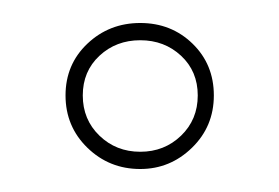

<svg xmlns="http://www.w3.org/2000/svg" viewBox="-20 -728 243 167"><path d="M102 -581Q75 -581 56 -599.5Q37 -618 37 -645Q37 -672 56 -690Q75 -708 102 -708Q129 -708 147.5 -690Q166 -672 166 -645Q166 -618 147 -599.5Q128 -581 102 -581ZM137.5 -679.5Q123 -693 102 -693Q81 -693 66.5 -679.5Q52 -666 52 -645Q52 -624 66.5 -610Q81 -596 102 -596Q123 -596 137.5 -610Q152 -624 152 -645Q152 -666 137.5 -679.5Z"/></svg>

Font: Bebas Neue Light
Style: Regular
Weight: 300
Designer: Ryoichi Tsunekawa
Foundry: Ryoichi Tsunekawa
Version: Version 001.003; ttfautohint (v1.5.65-e2d9)